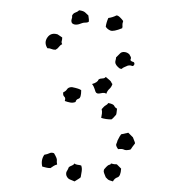

<svg xmlns="http://www.w3.org/2000/svg" viewBox="-20 -754 332 366"><path d="M149.4 -712.9Q147.5 -710.9 143.1 -710.9Q138.7 -710.9 136.7 -710Q123 -704.1 117.2 -710Q115.2 -713.9 116.7 -717.8Q118.2 -721.7 117.2 -723.6Q119.1 -728.5 123.5 -730Q127.9 -731.4 130.9 -734.4Q138.7 -733.4 142.1 -730.5Q145.5 -727.5 148.4 -724.6Q149.4 -717.8 149.4 -717.3Q149.4 -716.8 149.4 -712.9ZM212.9 -700.2Q196.3 -693.4 190.4 -695.8Q184.6 -698.2 181.6 -703.1Q182.6 -710.9 186.5 -719.7Q194.3 -720.7 202.1 -724.6Q205.1 -724.6 209 -720.7Q212.9 -716.8 214.8 -713.9Q212.9 -708 213.4 -705.6Q213.9 -703.1 212.9 -700.2ZM98.6 -682.6Q98.6 -678.7 97.7 -675.8Q96.7 -672.9 98.6 -669.9Q94.7 -668 92.3 -664.6Q89.8 -661.1 85.9 -659.2Q81.1 -659.2 78.1 -660.6Q75.2 -662.1 70.3 -662.1Q63.5 -672.9 70.3 -682.6Q77.1 -692.4 89.8 -688.5ZM236.3 -631.8Q234.4 -627 231.4 -628.4Q228.5 -629.9 223.6 -628.9Q213.9 -625 212.9 -623.5Q211.9 -622.1 210 -623Q208 -623 204.6 -626.5Q201.2 -629.9 200.2 -632.8Q199.2 -635.7 200.2 -638.7Q201.2 -641.6 201.2 -644.5Q203.1 -646.5 205.1 -648.4Q207 -650.4 209 -652.3Q211.9 -655.3 217.3 -654.8Q222.7 -654.3 226.6 -650.4Q227.5 -648.4 229 -646Q230.5 -643.6 228.5 -639.6Q230.5 -636.7 233.4 -636.2Q236.3 -635.7 236.3 -631.8ZM194.3 -593.8Q192.4 -587.9 188.5 -584.5Q184.6 -581.1 182.6 -575.2Q179.7 -578.1 171.9 -576.2Q164.1 -574.2 162.1 -579.1Q158.2 -591.8 155.3 -593.8Q166 -596.7 168 -602.5Q170.9 -604.5 175.3 -604.5Q179.7 -604.5 181.6 -607.4Q191.4 -599.6 191.9 -597.7Q192.4 -595.7 194.3 -593.8ZM134.8 -582Q134.8 -567.4 129.9 -565.9Q125 -564.5 124 -559.6Q119.1 -557.6 113.8 -558.6Q108.4 -559.6 103.5 -561.5Q105.5 -567.4 102.5 -569.8Q99.6 -572.3 100.6 -578.1Q105.5 -580.1 107.9 -584Q110.4 -587.9 117.2 -587.9Q131.8 -585 134.8 -582ZM203.1 -546.9Q202.1 -536.1 201.2 -535.2Q199.2 -533.2 197.3 -530.8Q195.3 -528.3 192.4 -526.4Q181.6 -526.4 172.9 -529.3Q173.8 -534.2 174.3 -537.6Q174.8 -541 173.8 -545.9Q178.7 -551.8 181.6 -553.2Q184.6 -554.7 186.5 -557.6Q196.3 -555.7 197.8 -552.2Q199.2 -548.8 203.1 -546.9ZM228.5 -468.8Q219.7 -466.8 216.3 -468.8Q212.9 -470.7 205.1 -469.7Q200.2 -476.6 201.7 -479.5Q203.1 -482.4 204.1 -486.3Q209 -496.1 210.9 -498L224.6 -501Q232.4 -493.2 233.4 -492.2Q236.3 -484.4 236.8 -483.4Q237.3 -482.4 237.3 -480.5Q230.5 -471.7 230.5 -471.2Q230.5 -470.7 228.5 -468.8ZM88.9 -440.4Q85 -439.5 82 -437.5Q79.1 -435.5 76.2 -433.6Q71.3 -433.6 67.9 -434.6Q64.5 -435.5 60.5 -436.5Q57.6 -449.2 64.5 -459Q70.3 -460 74.2 -461.9Q78.1 -463.9 83 -461.9Q88.9 -452.1 88.4 -448.7Q87.9 -445.3 88.9 -440.4ZM134.8 -438.5Q136.7 -433.6 135.7 -427.2Q134.8 -420.9 133.8 -416Q131.8 -414.1 128.4 -412.1Q125 -410.2 122.1 -408.2Q117.2 -410.2 112.8 -412.1Q108.4 -414.1 106.4 -419.9Q105.5 -424.8 107.4 -427.7Q109.4 -430.7 111.3 -435.5Q114.3 -437.5 117.2 -438.5Q120.1 -439.5 122.1 -442.4Q124 -440.4 127.9 -439.9Q131.8 -439.5 134.8 -438.5ZM191.4 -442.4Q199.2 -440.4 200.2 -440.9Q201.2 -441.4 203.1 -440.4L210.9 -432.6Q210 -418 204.1 -416Q198.2 -414.1 195.3 -408.2Q187.5 -410.2 185.5 -412.1Q183.6 -414.1 181.6 -416Q177.7 -424.8 177.7 -427.7Q177.7 -430.7 179.7 -432.6Q185.5 -439.5 188.5 -439.9Q191.4 -440.4 191.4 -442.4Z"/></svg>

Font: Codystar
Style: Light
Weight: 300
Version: Version 1.000